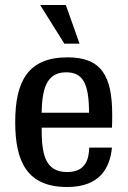

<svg xmlns="http://www.w3.org/2000/svg" viewBox="-20 -740 512 770"><path d="M249 10C384 10 421 -70 429 -148H338C336 -106 327 -50 249 -50C157 -50 147 -129 147 -228H429C430 -246 430 -263 430 -279C430 -437 386 -510 251 -510C90 -510 41 -411 41 -250C41 -90 90 10 249 10ZM245 -450C311 -450 337 -408 337 -288H147C149 -377 163 -450 245 -450ZM244 -720H141L238 -565H299Z"/></svg>

Font: Hermeneus One
Style: Regular
Weight: 400
Designer: Rodrigo Fuenzalida, Pablo Impallari
Foundry: Pablo Impallari, Rodrigo Fuenzalida
Version: Version 1.002